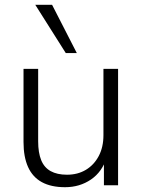

<svg xmlns="http://www.w3.org/2000/svg" viewBox="-20 -772 593 800"><path d="M251 8Q193 8 154.5 -13Q116 -34 97 -76Q78 -118 78 -180V-485H139V-183Q139 -136 151.5 -105Q164 -74 191 -59Q218 -44 259 -44Q304 -44 338 -64.5Q372 -85 391.5 -122Q411 -159 411 -209V-485H472V0H413V-117H425Q406 -56 359 -24Q312 8 251 8ZM254 -551 127 -752H197L300 -551Z"/></svg>

Font: Nunito Sans 12pt Light
Style: Regular
Weight: 300
Designer: Vernon Adams
Foundry: Vernon Adams
Version: Version 3.101;gftools[0.9.27]